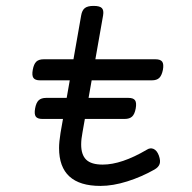

<svg xmlns="http://www.w3.org/2000/svg" viewBox="-20 -610 640 641"><path d="M134.3 -283.2Q117.7 -283.2 109.1 -275.1Q100.6 -267.1 97.2 -248Q93.8 -229 99.4 -220.9Q105 -212.9 121.6 -212.9H396Q412.6 -212.9 421.1 -220.9Q429.7 -229 433.1 -248Q436.5 -267.1 430.9 -275.1Q425.3 -283.2 408.7 -283.2ZM251 -558.6 182.1 -166.5Q177.2 -136.2 177.2 -115.7Q177.2 10.7 315.4 10.7Q356.9 10.7 404.8 -4.4Q452.6 -19.5 495.6 -43.9Q509.3 -51.8 512.9 -62.5Q516.6 -73.2 510.3 -90.8Q503.9 -107.9 492.7 -112.8Q481.4 -117.7 469.7 -109.9Q385.7 -60.5 322.8 -60.5Q284.7 -60.5 267.8 -76.9Q251 -93.3 251 -127.4Q251 -145.5 255.4 -168L324.2 -558.6Q327.1 -575.7 320.1 -583Q313 -590.3 292.5 -590.3Q272.5 -590.3 263.2 -583Q253.9 -575.7 251 -558.6ZM126 -412.1Q109.4 -412.1 101.1 -404.1Q92.8 -396 89.4 -377Q85.9 -357.9 91.6 -349.9Q97.2 -341.8 113.8 -341.8H486.8Q503.4 -341.8 511.7 -349.9Q520 -357.9 523.9 -377Q527.3 -396 521.5 -404.1Q515.6 -412.1 499 -412.1Z"/></svg>

Font: Courier Prime Code
Style: Italic
Weight: 400
Italic angle: -10°
Designer: Alan Dague-Greene
Foundry: Quote-Unquote Apps
Version: Version 3.18